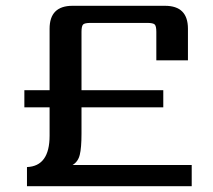

<svg xmlns="http://www.w3.org/2000/svg" viewBox="-20 -642 736 662"><path d="M641 -73V0H73V-66Q151 -69 151 -174V-272H64V-331H151V-543Q151 -622 230 -622H549Q628 -622 628 -543V-434H519V-532Q519 -552 513.5 -557.5Q508 -563 488 -563H292Q272 -563 266.5 -557.5Q261 -552 261 -532V-331H543V-272H261V-181Q261 -132 255 -108Q249 -84 230 -73Z"/></svg>

Font: Sarpanch Medium
Style: Regular
Weight: 500
Designer: Manushi Parikh (Devanagari and Latin), Jyotish Sonowal (Devanagari)
Foundry: Indian Type Foundry
Version: Version 2.004;PS 1.0;hotconv 1.0.78;makeotf.lib2.5.61930; tt